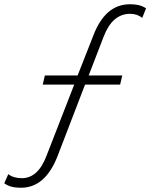

<svg xmlns="http://www.w3.org/2000/svg" viewBox="-135 -755 707 903"><path d="M440 -400 430 -357H265L135 -19Q77 128 -36 128Q-61 128 -79.5 123.5Q-98 119 -115 107L-96 64Q-72 83 -32 83Q44 83 84 -23L214 -357H66L76 -400H230L304 -588Q360 -735 476 -735Q500 -735 517 -731Q534 -727 552 -716L534 -671Q510 -690 477 -690Q394 -690 353 -584L282 -400Z"/></svg>

Font: Work Sans Light
Style: Italic
Weight: 300
Italic angle: -13°
Designer: Wei Huang
Foundry: Wei Huang
Version: Version 2.010; ttfautohint (v1.8.3)